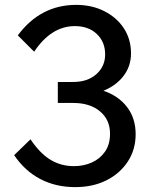

<svg xmlns="http://www.w3.org/2000/svg" viewBox="-20 -751 628 787"><path d="M38 -115 105 -180Q144 -122 187 -96Q230 -70 283 -70Q323 -70 356.5 -85Q390 -100 410.5 -129.5Q431 -159 431 -203Q431 -260 390 -294.5Q349 -329 280 -329H217V-415H280Q339 -415 375 -447Q411 -479 411 -528Q411 -579 377 -611.5Q343 -644 287 -644Q190 -644 120 -539L53 -606Q146 -731 292 -731Q357 -731 408 -705Q459 -679 488 -634.5Q517 -590 517 -532Q517 -480 486.5 -440Q456 -400 404 -379Q466 -358 501 -312Q536 -266 536 -201Q536 -138 504 -89Q472 -40 416.5 -12Q361 16 288 16Q209 16 145.5 -17Q82 -50 38 -115Z"/></svg>

Font: Wix Madefor Text Medium
Style: Regular
Weight: 500
Designer: Dalton Maag Ltd
Foundry: Dalton Maag Ltd
Version: Version 3.100